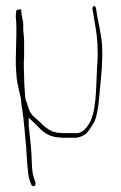

<svg xmlns="http://www.w3.org/2000/svg" viewBox="-20 -469 420 669"><path d="M35 -260C35 -247 35 -236 36 -226L38 -198C40 -177 45 -163 49 -141L53 -126V-122C54 -108 56 -94 58 -83C62 -62 69 19 71 42C73 69 76 142 83 158L89 174C90 177 91 178 94 179C102 182 104 176 104 168L99 153C94 142 92 124 91 101C89 44 87 35 81 -23C80 -27 80 -32 80 -35V-59C94 -46 108 -33 121 -19C138 -2 162 10 190 10H191C194 11 198 11 203 11H246C263 8 271 4 283 -6C290 -15 299 -27 304 -37C318 -54 324 -108 327 -144C330 -184 336 -226 336 -265V-266C337 -276 336 -286 336 -298C336 -344 321 -390 316 -432L314 -442C314 -444 313 -444 310 -447C305 -453 302 -442 302 -437L304 -427C310 -388 320 -346 320 -296C320 -287 321 -277 320 -266C320 -256 319 -244 318 -231C314 -166 318 -72 285 -30C277 -18 264 -5 245 -5H204C199 -5 195 -5 189 -6C179 -6 170 -9 162 -11H161V-12C149 -17 140 -25 133 -30H132V-31C118 -45 120 -43 102 -59C81 -75 79 -95 72 -116H71L68 -129V-130C66 -156 64 -177 64 -207C63 -221 63 -234 63 -244C63 -254 63 -260 64 -268V-329C64 -342 61 -356 61 -370V-388C59 -402 54 -416 54 -435V-436C52 -437 42 -436 37 -433C36 -427 35 -418 35 -415C35 -410 35 -405 36 -401V-399C36 -395 37 -388 37 -378V-346C37 -320 35 -285 35 -260Z"/></svg>

Font: Stray Cat
Style: ExLtCn
Weight: 200
Version: Version 1.0